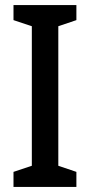

<svg xmlns="http://www.w3.org/2000/svg" viewBox="-20 -734 355 754"><path d="M280 0H33V-59L105 -83V-631L33 -655V-714H280V-655L209 -631V-83L280 -59Z"/></svg>

Font: Noto Sans Bengali Condensed Medium
Style: Regular
Weight: 500
Width: 3
Designer: Jelle Bosma - Monotype Design Team
Foundry: Monotype Imaging Inc.
Version: Version 2.003